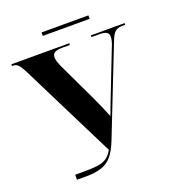

<svg xmlns="http://www.w3.org/2000/svg" viewBox="-146 -934 949 1047"><g transform="rotate(-20 328.5 -410.5)"><path d="M214 -801V-821H486V-801ZM121 0V-29H169Q215 -29 247 -32.5Q279 -36 301.5 -50Q324 -64 340 -94L62 -651Q47 -681 35 -692.5Q23 -704 5 -704H0V-714H336V-704H291Q262 -704 248 -696Q234 -688 234 -669Q234 -657 238.5 -643Q243 -629 251 -611L361 -379Q374 -350 386.5 -322Q399 -294 411 -264Q420 -289 428 -309.5Q436 -330 444 -351L545 -610Q561 -647 561 -670Q561 -689 548 -696.5Q535 -704 507 -704H461V-714H657V-704H638Q613 -704 598 -691Q583 -678 570 -643L369 -132Q349 -82 324.5 -53Q300 -24 263.5 -12Q227 0 173 0Z"/></g></svg>

Font: Noto Serif Display SemiCondensed ExtraBold
Style: Regular
Weight: 800
Width: 4
Designer: Monotype Design Team
Foundry: Monotype Imaging Inc.
Version: Version 2.009